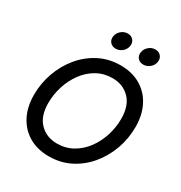

<svg xmlns="http://www.w3.org/2000/svg" viewBox="-216 -1094 1181 1256"><g transform="rotate(30 374.5 -465.5)"><path d="M335.4 11.7Q249.5 11.7 185.5 -25.6Q121.6 -63 86.4 -130.9Q51.3 -198.7 51.3 -289.1Q51.3 -376 80.1 -456.5Q108.9 -537.1 161.6 -600.8Q214.4 -664.6 287.1 -701.9Q359.9 -739.3 448.2 -739.3Q534.2 -739.3 598.1 -701.9Q662.1 -664.6 697.3 -596.7Q732.4 -528.8 732.4 -437.5Q732.4 -350.1 703.4 -269.5Q674.3 -189 621.3 -125.5Q568.4 -62 495.8 -25.1Q423.3 11.7 335.4 11.7ZM340.3 -87.4Q405.3 -87.4 457.8 -117.2Q510.3 -147 547.6 -197.3Q585 -247.6 604.7 -310.1Q624.5 -372.6 624.5 -437.5Q624.5 -536.1 573.7 -588.1Q522.9 -640.1 443.8 -640.1Q378.4 -640.1 325.7 -610.1Q272.9 -580.1 235.8 -529.5Q198.7 -479 179 -416.5Q159.2 -354 159.2 -289.6Q159.2 -190.9 210 -139.2Q260.7 -87.4 340.3 -87.4ZM571.3 -816.9Q543.9 -816.9 528.6 -835Q513.2 -853 517.6 -879.9Q522 -906.2 543.5 -924.6Q564.9 -942.9 591.8 -942.9Q618.7 -942.9 634.3 -924.6Q649.9 -906.2 645.5 -879.9Q641.1 -853 619.6 -835Q598.1 -816.9 571.3 -816.9ZM362.3 -816.9Q335.4 -816.9 320.1 -835Q304.7 -853 309.1 -879.9Q313.5 -906.2 335 -924.6Q356.4 -942.9 383.3 -942.9Q410.2 -942.9 425.8 -924.6Q441.4 -906.2 437 -879.9Q432.6 -853 411.1 -835Q389.6 -816.9 362.3 -816.9Z"/></g></svg>

Font: Inter Display Medium
Style: Italic
Weight: 500
Italic angle: -9.39999°
Designer: Rasmus Andersson
Foundry: rsms
Version: Version 4.000;git-a52131595